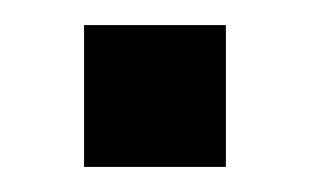

<svg xmlns="http://www.w3.org/2000/svg" viewBox="-20 -381 247 153"><path d="M47 -248V-361H160V-248Z"/></svg>

Font: Geist
Style: Regular
Weight: 400
Designer: Basement.studio, Andrés Briganti, Mateo Zaragoza
Foundry: Basement.studio, Vercel, Andrés Briganti, Guido Ferreyra, Mateo Zaragoza
Version: Version 1.401